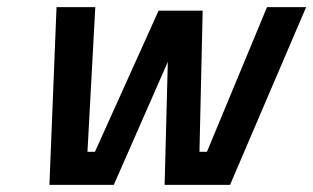

<svg xmlns="http://www.w3.org/2000/svg" viewBox="-20 -520 881 540"><path d="M139 -500H248L226 -93H247L426 -490H550L541 -93H562L731 -500H841L627 0H443L452 -346L300 0H119Z"/></svg>

Font: Titillium Web
Style: SemiBold Italic
Weight: 600
Italic angle: -13°
Version: Version 1.001;PS 57.000;hotconv 1.0.70;makeotf.lib2.5.55311